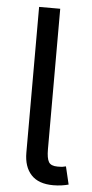

<svg xmlns="http://www.w3.org/2000/svg" viewBox="-53 -760 381 796"><g transform="rotate(5 137.5 -362.5)"><path d="M199.7 3.9Q138.2 3.9 107.7 -29.1Q77.1 -62 77.1 -121.1V-727.5H165V-143.1Q165 -105.5 174.1 -90.1Q183.1 -74.7 210.4 -74.7Q224.6 -74.7 231.9 -75.7Q239.3 -76.7 245.6 -78.6L263.2 -4.4Q251.5 -1 234.4 1.5Q217.3 3.9 199.7 3.9Z"/></g></svg>

Font: Inter Variable
Style: Regular
Weight: 400
Designer: Rasmus Andersson
Foundry: rsms
Version: Version 4.001;git-9221beed3